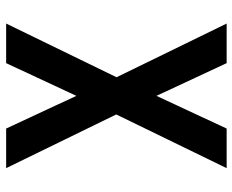

<svg xmlns="http://www.w3.org/2000/svg" viewBox="-88 -472 775 640"><g transform="rotate(-90 300.0 -152.5)"><path d="M59 215 238 -153 59 -520H191L300 -286L409 -520H541L362 -152L541 215H409L300 -19L191 215Z"/></g></svg>

Font: Iosevka Aile
Style: Bold
Weight: 700
Designer: Belleve Invis
Foundry: Belleve Invis
Version: Version 28.0.1; ttfautohint (v1.8.4)